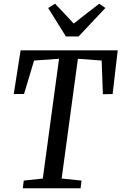

<svg xmlns="http://www.w3.org/2000/svg" viewBox="-20 -1014 654 1034"><path d="M102.5 0 108 -41.5 210.5 -52.5 298 -697.5 163.5 -688 109.5 -508 54 -507.5 91 -743H614L586.5 -507.5L534 -506.5L527.5 -688L399.5 -697.5L312 -52.5L419 -41.5L414 0ZM335 -817.5 239.5 -971 276.5 -994Q302 -967.5 327 -940.8Q352 -914 377 -887Q411 -914 445.5 -940.8Q480 -967.5 514.5 -994L547.5 -971L403 -817.5Z"/></svg>

Font: Merriweather 24pt SemiCondensed
Style: Italic
Weight: 400
Width: 4
Italic angle: -7.8°
Designer: Eben Sorkin
Foundry: Eben Sorkin
Version: Version 2.101